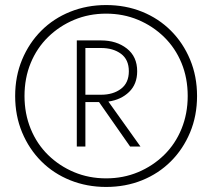

<svg xmlns="http://www.w3.org/2000/svg" viewBox="-20 -730 840 760"><path d="M318 -355V-540H380Q428 -540 459 -517Q490 -494 490 -448Q490 -402 459 -378.5Q428 -355 380 -355ZM318 -326H372L495 -150H536L409 -328Q459 -335 491 -366Q523 -397 523 -448Q523 -506 482 -538Q441 -570 380 -570H318H302H284V-150H318ZM77 -350Q77 -421 101.5 -480.5Q126 -540 170.5 -583.5Q215 -627 273.5 -651.5Q332 -676 400 -676Q468 -676 526.5 -651.5Q585 -627 629.5 -583.5Q674 -540 698.5 -480.5Q723 -421 723 -350Q723 -280 698.5 -220Q674 -160 629.5 -116.5Q585 -73 526.5 -48.5Q468 -24 400 -24Q332 -24 273.5 -48.5Q215 -73 170.5 -116.5Q126 -160 101.5 -220Q77 -280 77 -350ZM40 -350Q40 -272 67.5 -206Q95 -140 143.5 -91.5Q192 -43 258 -16.5Q324 10 400 10Q477 10 542.5 -16.5Q608 -43 656.5 -91.5Q705 -140 732.5 -206Q760 -272 760 -350Q760 -428 732.5 -494Q705 -560 656.5 -608.5Q608 -657 542.5 -683.5Q477 -710 400 -710Q324 -710 258 -683.5Q192 -657 143.5 -608.5Q95 -560 67.5 -494Q40 -428 40 -350Z"/></svg>

Font: Jost-300-LightPL
Style: Regular
Weight: 300
Version: Version 3.300; ttfautohint (v0.97) -l 8 -r 50 -G 200 -x 14 -